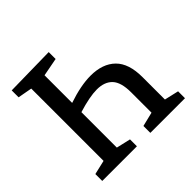

<svg xmlns="http://www.w3.org/2000/svg" viewBox="-174 -871 1042 1042"><g transform="rotate(-45 347.0 -350.0)"><path d="M598 -72 680 -53V0H414V-53L496 -73V-229Q496 -306 465 -339Q434 -372 375 -372Q320 -372 229 -344V-72L311 -53V0H45V-53L127 -72V-627L45 -642V-695L334 -700V-647L229 -627V-415Q329 -449 404 -449Q496 -449 547 -399Q598 -349 598 -244Z"/></g></svg>

Font: Bitter Pro Medium
Style: Regular
Weight: 500
Designer: Sol Matas, and Bitter project Authors
Foundry: Sol Matas
Version: Version 1.010